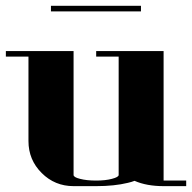

<svg xmlns="http://www.w3.org/2000/svg" viewBox="-20 -635 655 655"><path d="M0 -441.9V-460.9H231V-38.1Q231 -30.3 252.9 -24.9Q274.9 -19 308.1 -19Q339.8 -19 361.8 -24.9Q384.8 -30.8 384.8 -38.1V-441.9H308.1V-460.9H538.1V-19H615.2V0H538.1Q480 0 439 -18.1Q429.2 -14.2 416 -11.2Q370.1 0 308.1 0H231Q167 0 122.1 -44.9Q77.1 -89.8 77.1 -153.8V-441.9ZM153.8 -596.2V-615.2H460.9V-596.2Z"/></svg>

Font: Hjet
Style: Regular
Weight: 400
Designer: T. Christopher White
Version: Version 1.2